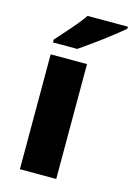

<svg xmlns="http://www.w3.org/2000/svg" viewBox="-117 -827 616 888"><g transform="rotate(15 191.0 -383.0)"><path d="M244 0H70V-550H244ZM382 -756Q365 -742 339.5 -721.5Q314 -701 285 -679.5Q256 -658 228.5 -638.5Q201 -619 182 -606H66V-620Q83 -639 106 -664.5Q129 -690 151.5 -717Q174 -744 189 -766H382Z"/></g></svg>

Font: Noto Sans Oriya ExtraBold
Style: Regular
Weight: 800
Version: Version 2.003